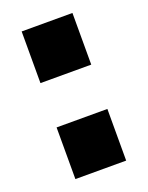

<svg xmlns="http://www.w3.org/2000/svg" viewBox="-105 -569 483 626"><g transform="rotate(-20 136.5 -256.0)"><path d="M224.1 -333H47.9V-512.2H224.1ZM224.1 0H47.9V-179.2H224.1Z"/></g></svg>

Font: Sora
Style: Bold
Weight: 700
Designer: Jonathan Barnbrook, Julián Moncada
Foundry: Barnbrook Fonts
Version: Version 2.000